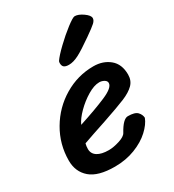

<svg xmlns="http://www.w3.org/2000/svg" viewBox="-183 -846 881 972"><g transform="rotate(-30 257.0 -360.0)"><path d="M405 -741Q426 -741 453 -722Q480 -703 480 -687Q480 -674 466 -661Q452 -648 409 -618Q348 -575 316 -558.5Q284 -542 258 -542Q239 -542 230 -549Q221 -556 221 -573Q221 -581 224 -585Q238 -606 277.5 -644Q317 -682 355.5 -711.5Q394 -741 405 -741ZM14 -122Q14 -217 61.5 -298Q109 -379 188.5 -426.5Q268 -474 360 -474Q416 -474 454 -442.5Q492 -411 492 -350Q492 -315 469.5 -292.5Q447 -270 405 -252.5Q363 -235 269 -203Q184 -175 131 -156Q127 -141 127 -125Q127 -97 150.5 -82Q174 -67 217 -67Q244 -67 279 -78Q314 -89 323 -106Q357 -168 385 -168Q426 -168 440.5 -152.5Q455 -137 456 -118Q444 -86 409 -53.5Q374 -21 320 0Q266 21 202 21Q104 21 59 -18Q14 -57 14 -122ZM386 -362Q386 -374 373 -381.5Q360 -389 345 -389Q315 -389 276.5 -366Q238 -343 205 -310Q172 -277 159 -248Q258 -280 322 -307.5Q386 -335 386 -362Z"/></g></svg>

Font: Sriracha
Style: Regular
Weight: 400
Designer: Suppakit Chalermlarp
Version: Version 1.002g